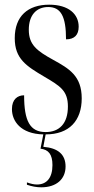

<svg xmlns="http://www.w3.org/2000/svg" viewBox="-20 -564 400 820"><path d="M156 236C221 236 260 201 260 147C260 96 228 68 165 63L175 10C276 10 329 -49 329 -144C329 -240 275 -271 208 -308C137 -347 103 -373 103 -437C103 -500 136 -534 186 -534C240 -534 262 -494 262 -396C298 -396 316 -415 316 -450C316 -503 274 -544 190 -544C99 -544 43 -495 43 -401C43 -313 92 -282 170 -236C238 -196 270 -176 270 -109C270 -36 233 0 175 0C108 0 83 -47 83 -157C55 -157 31 -140 31 -98C31 -47 68 8 165 10L153 71C187 75 204 95 204 141C204 196 179 224 138 224C125 224 112 221 95 215V225C115 232 136 236 156 236Z"/></svg>

Font: Noto Serif Display ExtraCondensed
Style: Regular
Weight: 400
Width: 2
Designer: Monotype Design Team
Foundry: Monotype Imaging Inc.
Version: Version 2.009